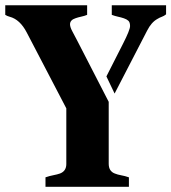

<svg xmlns="http://www.w3.org/2000/svg" viewBox="-46 -714 655 734"><path d="M369.6 -324.7V-87.9Q369.6 -59.6 392.6 -50.8Q403.3 -46.4 417.2 -43.9Q431.2 -41.5 446.8 -36.1V0H127.9V-36.1Q143.6 -41.5 158 -44.2Q172.4 -46.9 183.6 -50.8Q207.5 -60.1 207.5 -86.9V-299.8L56.2 -589.8Q30.3 -639.6 -8.8 -649.9Q-18.1 -652.3 -25.9 -657.2V-693.8H287.1V-657.2Q276.4 -652.8 264.6 -650.4Q252.9 -647.9 243.2 -644.5Q221.7 -637.7 221.7 -621.1Q221.7 -610.8 230 -595.2Q238.3 -579.6 249 -559.1ZM360.8 -421.9 424.3 -546.9Q451.2 -599.6 451.2 -614.3Q451.2 -628.9 444.6 -634.8Q438 -640.6 427.7 -644Q417.5 -647.5 405.3 -650.1Q393.1 -652.8 381.3 -657.2V-693.8H588.9V-659.2Q581.1 -652.8 572.8 -649.9Q564.5 -647 555.7 -641.6Q532.7 -628.9 516.6 -597.2L392.1 -356.4Z"/></svg>

Font: Stardos Stencil
Style: Bold
Weight: 700
Designer: vernon adams
Foundry: vernon adams
Version: Version 1.000